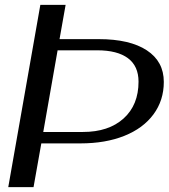

<svg xmlns="http://www.w3.org/2000/svg" viewBox="-20 -770 694 790"><path d="M146 -750H250L225 -609H386Q514 -609 584 -563Q654 -517 654 -433Q654 -357 611.5 -299.5Q569 -242 491.5 -211Q414 -180 311 -180H150L118 0H14ZM321 -227Q427 -227 488.5 -282.5Q550 -338 550 -434Q550 -498 506.5 -530.5Q463 -563 380 -563H217L158 -227Z"/></svg>

Font: Fahkwang
Style: Italic
Weight: 400
Italic angle: -10°
Version: Version 1.000; ttfautohint (v1.6)